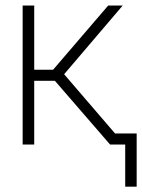

<svg xmlns="http://www.w3.org/2000/svg" viewBox="-20 -536 527 712"><path d="M64 0V-515.6H106.9V-277.3H176.8L381.3 -515.6H435.1L217.8 -260.7L441.9 0H388.2L183.6 -236.3H106.9V0ZM444.3 156.2V0H397V-41H486.8V156.2Z"/></svg>

Font: Inter Display ExtraLight
Style: Regular
Weight: 200
Designer: Rasmus Andersson
Foundry: rsms
Version: Version 4.000;git-a52131595